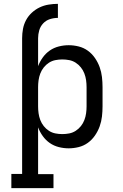

<svg xmlns="http://www.w3.org/2000/svg" viewBox="-20 -763 640 998"><path d="M95 -564Q95 -589 99.5 -613Q104 -637 115.5 -658.5Q127 -680 145.5 -697Q164 -714 186 -724.5Q208 -735 232.5 -739Q257 -743 281 -743V-670Q260 -670 239.5 -663.5Q219 -657 204.5 -641.5Q190 -626 184 -605.5Q178 -585 178 -564ZM258 215H39V141H95V-564H178V-419Q187 -443 202.5 -464.5Q218 -486 239 -500.5Q260 -515 285.5 -521.5Q311 -528 337 -528Q363 -528 389 -521.5Q415 -515 436.5 -499.5Q458 -484 473.5 -461.5Q489 -439 498 -414Q507 -389 510 -362.5Q513 -336 513 -310V-210Q513 -184 510 -157.5Q507 -131 498 -106Q489 -81 473.5 -58.5Q458 -36 436.5 -20.5Q415 -5 389 1.5Q363 8 337 8Q311 8 285.5 1.5Q260 -5 239 -19.5Q218 -34 202.5 -55.5Q187 -77 178 -101V142H258ZM304 -66Q322 -66 340 -69.5Q358 -73 373.5 -83Q389 -93 400.5 -107.5Q412 -122 418.5 -139Q425 -156 427.5 -174Q430 -192 430 -210V-310Q430 -328 427.5 -346Q425 -364 418.5 -381Q412 -398 400.5 -412.5Q389 -427 373.5 -437Q358 -447 340 -450.5Q322 -454 304 -454Q286 -454 268 -450.5Q250 -447 234.5 -437Q219 -427 207.5 -412.5Q196 -398 189.5 -381Q183 -364 180.5 -346Q178 -328 178 -310V-210Q178 -192 180.5 -174Q183 -156 189.5 -139Q196 -122 207.5 -107.5Q219 -93 234.5 -83Q250 -73 268 -69.5Q286 -66 304 -66Z"/></svg>

Font: Iosevka Etoile
Style: Regular
Weight: 400
Designer: Belleve Invis
Foundry: Belleve Invis
Version: Version 33.2.4